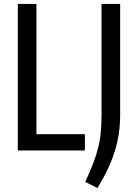

<svg xmlns="http://www.w3.org/2000/svg" viewBox="-20 -760 695 970"><path d="M411 159Q435 106 451 64.5Q467 23 476.5 -16Q486 -55 489.5 -95.5Q493 -136 493 -186V-740H587V-180Q587 -132 580.5 -86.5Q574 -41 560 3.5Q546 48 524.5 94Q503 140 472 190ZM70 -740H164V-82H409V0H70Z"/></svg>

Font: Encode Sans Compressed
Style: Medium
Weight: 500
Designer: Pablo Impallari, Andres Torresi
Foundry: Pablo Impallari, Andres Torresi
Version: Version 1.000; ttfautohint (v1.00) -l 8 -r 50 -G 200 -x 14 -